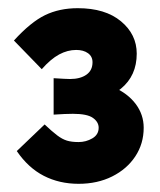

<svg xmlns="http://www.w3.org/2000/svg" viewBox="-20 -799 391 469"><path d="M172 -350Q125 -350 87 -369.5Q49 -389 21 -430L89 -495Q107 -478 119.5 -468.5Q132 -459 143.5 -455.5Q155 -452 172 -452Q190 -452 205.5 -461Q221 -470 221 -487Q221 -501 207 -511Q193 -521 158 -521Q149 -521 137.5 -520.5Q126 -520 111 -519V-608Q129 -607 136.5 -606.5Q144 -606 151 -606Q176 -606 191 -616.5Q206 -627 206 -647Q206 -661 195 -669Q184 -677 166 -677Q145 -677 124.5 -666Q104 -655 82 -630L14 -700Q55 -745 90 -762Q125 -779 170 -779Q237 -779 275.5 -747Q314 -715 314 -668Q314 -614 275.5 -582.5Q237 -551 162 -551L172 -602Q221 -602 256.5 -586.5Q292 -571 311.5 -545Q331 -519 331 -487Q331 -448 310.5 -417Q290 -386 254 -368Q218 -350 172 -350Z"/></svg>

Font: Gabarito
Style: Bold
Weight: 700
Designer: Leandro Assis / Alvaro Franca / Felipe Casaprima
Foundry: Naipe Foundry
Version: Version 1.000